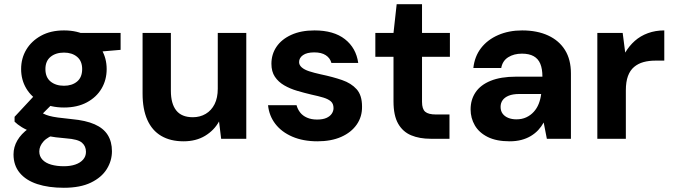

<svg xmlns="http://www.w3.org/2000/svg" viewBox="-20 -657 3188 909"><path d="M282 232Q210 232 156.5 214.5Q103 197 73.5 161.5Q44 126 44 74Q44 39 62 8Q80 -23 115 -48.5Q150 -74 201 -92L252 -25Q206 -10 186 12.5Q166 35 166 60Q166 83 181 99Q196 115 222.5 122.5Q249 130 282 130Q313 130 336.5 122Q360 114 373.5 98.5Q387 83 387 62Q387 35 368 18.5Q349 2 293 -2Q242 -6 202.5 -13.5Q163 -21 133.5 -31.5Q104 -42 83 -55Q62 -68 49 -81V-104L156 -219L252 -189L127 -64L166 -130Q176 -124 186.5 -118.5Q197 -113 213 -108.5Q229 -104 254.5 -100.5Q280 -97 320 -93Q386 -87 428 -68.5Q470 -50 490 -18Q510 14 510 59Q510 104 485.5 143.5Q461 183 410.5 207.5Q360 232 282 232ZM283 -148Q220 -148 174.5 -172.5Q129 -197 104.5 -238Q80 -279 80 -330Q80 -381 104.5 -422Q129 -463 174.5 -488Q220 -513 283 -513Q346 -513 391.5 -488Q437 -463 461 -422Q485 -381 485 -330Q485 -279 461 -238Q437 -197 391.5 -172.5Q346 -148 283 -148ZM283 -251Q321 -251 345 -271Q369 -291 369 -330Q369 -368 345 -388Q321 -408 283 -408Q244 -408 219.5 -388Q195 -368 195 -330Q195 -291 219.5 -271Q244 -251 283 -251ZM365 -405 343 -501H551V-421Z M849 12Q787 12 743.5 -13.5Q700 -39 677.5 -89.5Q655 -140 655 -214V-501H789V-227Q789 -166 814.5 -134Q840 -102 893 -102Q927 -102 954 -118Q981 -134 996 -164Q1011 -194 1011 -237V-501H1146V0H1027L1017 -82Q994 -40 951 -14Q908 12 849 12Z M1483 12Q1415 12 1364 -10Q1313 -32 1283.5 -70.5Q1254 -109 1249 -159H1384Q1389 -140 1401 -124.5Q1413 -109 1433.5 -100Q1454 -91 1481 -91Q1508 -91 1525 -98.5Q1542 -106 1550.5 -118.5Q1559 -131 1559 -145Q1559 -166 1546.5 -177Q1534 -188 1511 -195Q1488 -202 1455 -209Q1421 -217 1387 -227Q1353 -237 1325.5 -253Q1298 -269 1281.5 -293.5Q1265 -318 1265 -355Q1265 -400 1289 -435.5Q1313 -471 1359 -492Q1405 -513 1469 -513Q1560 -513 1613 -471.5Q1666 -430 1676 -359H1549Q1543 -382 1522.5 -395.5Q1502 -409 1468 -409Q1433 -409 1414.5 -396Q1396 -383 1396 -363Q1396 -349 1408.5 -338Q1421 -327 1444 -319.5Q1467 -312 1499 -305Q1556 -293 1599.5 -278Q1643 -263 1668.5 -234.5Q1694 -206 1694 -153Q1695 -105 1669 -67.5Q1643 -30 1595.5 -9Q1548 12 1483 12Z M2019 0Q1966 0 1926.5 -16.5Q1887 -33 1865 -71.5Q1843 -110 1843 -177V-388H1757V-501H1843L1858 -637H1978V-501H2110V-388H1978V-175Q1978 -141 1993 -128Q2008 -115 2044 -115H2108V0Z M2393 12Q2330 12 2289 -8.5Q2248 -29 2228 -63.5Q2208 -98 2208 -139Q2208 -185 2231.5 -220Q2255 -255 2303 -274.5Q2351 -294 2423 -294H2548Q2548 -331 2538 -355Q2528 -379 2506.5 -391Q2485 -403 2451 -403Q2413 -403 2386 -386Q2359 -369 2353 -335H2221Q2227 -390 2257.5 -429.5Q2288 -469 2338.5 -491Q2389 -513 2452 -513Q2523 -513 2575 -489Q2627 -465 2655 -420Q2683 -375 2683 -309V0H2569L2554 -77Q2543 -57 2528 -41Q2513 -25 2493 -13Q2473 -1 2448 5.5Q2423 12 2393 12ZM2425 -92Q2451 -92 2471.5 -101.5Q2492 -111 2507 -127.5Q2522 -144 2530.5 -165.5Q2539 -187 2542 -211V-212H2439Q2408 -212 2388.5 -204Q2369 -196 2359.5 -182.5Q2350 -169 2350 -151Q2350 -132 2359.5 -119Q2369 -106 2386 -99Q2403 -92 2425 -92Z M2808 0V-501H2928L2940 -408Q2959 -440 2985.5 -463.5Q3012 -487 3047.5 -500Q3083 -513 3125 -513V-370H3083Q3052 -370 3026.5 -363Q3001 -356 2982 -340Q2963 -324 2953 -297Q2943 -270 2943 -229V0Z"/></svg>

Font: DM Sans 18pt
Style: Bold
Weight: 700
Designer: Colophon Foundry, Jonny Pinhorn
Foundry: Colophon Foundry
Version: Version 4.004;gftools[0.9.30]